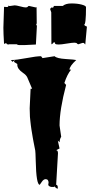

<svg xmlns="http://www.w3.org/2000/svg" viewBox="-58 -1073 532 1130"><path d="M426.8 -820.3 403.3 -812.5Q398.4 -812.5 395.3 -817.1Q392.1 -821.8 379.2 -821.8Q366.2 -821.8 334.2 -816.4Q302.2 -811 287.8 -811Q273.4 -811 266.6 -814.5Q266.6 -821.3 265.4 -822.5Q264.2 -823.7 258.3 -823.7Q256.8 -822.8 254.4 -819.3Q249.5 -812.5 244.6 -812.5L243.7 -1000.5L236.8 -1020.5L245.1 -1029.3L252.4 -1027.8Q256.8 -1028.3 259.3 -1038.1H311.5Q328.1 -1052.7 362.8 -1052.7Q397.5 -1052.7 422.9 -1045.9Q448.2 -1039.1 448.2 -1030.8Q448.2 -926.8 436.5 -926.8Q447.3 -917 453.6 -917L443.8 -811L435.5 -820.3ZM0 -1037.6 28.3 -1041.5Q38.1 -1041.5 60.8 -1035.4Q83.5 -1029.3 93 -1029.3Q102.5 -1029.3 105.5 -1033.7Q108.4 -1038.1 112.8 -1038.1L151.9 -1029.3L157.2 -1030.8L158.2 -933.6Q155.8 -933.6 155.8 -931.6V-927.2Q155.8 -925.8 155.3 -924.8Q159.2 -924.8 159.2 -921.9L153.3 -811L84.5 -807.6H55.7Q45.9 -807.6 40.5 -812.5H-4.9L-6.8 -811Q-11.2 -812.5 -14.6 -812.5H-17.1Q-18.6 -818.8 -23.9 -818.8L-34.2 -814.5Q-38.1 -877.9 -38.1 -909.7L-34.2 -1032.7L-18.1 -1031.7Q-11.7 -1031.7 -10.5 -1032.7Q-9.3 -1033.7 -9.3 -1040Q-6.3 -1037.6 0 -1037.6ZM283.2 -170.4 272.5 14.6Q282.2 14.6 282.2 32.2V37.6Q266.1 34.2 263.2 20V26.9L251 27.3Q241.7 28.3 233.9 23.9Q226.1 19.5 226.1 14.2Q226.1 8.8 227.5 3.9H228Q228 -18.6 210.4 -18.6Q198.7 -18.6 188 -2.9Q177.2 12.7 175.8 14.6Q155.3 13.7 152.3 -126Q150.9 -180.2 149.4 -187.3Q147.9 -194.3 144.3 -213.1Q140.6 -231.9 139.4 -238.3Q138.2 -244.6 135 -262Q131.8 -279.3 130.9 -287.1L127 -310.5Q124.5 -326.2 123.5 -335.7Q122.6 -345.2 120.8 -359.6Q119.1 -374 118.2 -385.3Q116.7 -411.6 116.7 -435.5L122.1 -550.8H130.9L102.5 -617.7Q96.7 -630.9 77.6 -644Q43 -667.5 43.9 -692.4V-696.3L23.9 -709L29.3 -719.7L15.1 -709L6.3 -719.7Q38.1 -719.7 97.4 -731Q156.7 -742.2 183.6 -742.2L192.4 -731L263.2 -742.2Q275.9 -729 329.1 -725.6Q382.3 -722.2 390.6 -719.7Q351.1 -683.1 351.1 -663.1H360.4Q337.9 -636.2 320.8 -584.5L331.1 -573.2Q292.5 -426.8 292.5 -334.5L302.2 -267.6Q294.4 -257.8 292.5 -235.8L282.2 -245.6L292.5 -199.2L272.5 -189Q283.2 -189 283.2 -170.4Z"/></svg>

Font: Butcherman
Style: Regular
Weight: 400
Version: Version 001.003